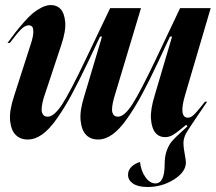

<svg xmlns="http://www.w3.org/2000/svg" viewBox="-20 -540 854 760"><path d="M9.8 -370.1Q29.3 -396.5 41.5 -412.4Q53.7 -428.2 74 -451.4Q94.2 -474.6 109.9 -487.5Q125.5 -500.5 144.8 -510.3Q164.1 -520 181.2 -520Q204.6 -520 219.5 -504.6Q234.4 -489.3 238 -453.9Q241.7 -418.5 222.2 -360.8L152.8 -151.9Q141.1 -110.4 146.5 -94.2Q151.9 -78.1 168.9 -78.1Q194.3 -78.1 226.3 -127.4Q258.3 -176.8 319.8 -306.2L416 -507.8H538.1L431.2 -151.9Q419.9 -110.4 425 -94.2Q430.2 -78.1 446.8 -78.1Q472.2 -78.1 503.7 -127Q535.2 -175.8 597.2 -306.2L692.9 -507.8H814L713.9 -168Q685.5 -74.2 724.1 -74.2Q730.5 -74.2 737.3 -77.9Q744.1 -81.5 753.9 -92.3Q763.7 -103 769.8 -110.6Q775.9 -118.2 791 -137.2H799.8L764.2 -85Q721.2 -22 714.8 -8.8Q706.1 9.3 706.1 27.8Q706.1 42 710.9 68.1Q715.8 94.2 715.8 103Q715.8 140.6 668.7 170.4Q621.6 200.2 564 200.2Q526.9 200.2 506.8 186.8Q486.8 173.3 486.8 151.9Q486.8 133.8 500 120.6Q513.2 107.4 534.2 101.1Q538.1 136.7 555.7 161.4Q573.2 186 595.2 186Q631.8 186 631.8 109.9Q631.8 78.1 640.4 55.2Q648.9 32.2 660.9 18.6Q672.9 4.9 700.2 -20L722.2 -40L716.8 -45.9Q682.1 -16.6 666 -6.8Q649.9 2.9 633.8 2.9Q609.9 2.9 595.2 -14.4Q580.6 -31.7 577.6 -68.8Q574.7 -106 592.8 -164.1L661.1 -395H652.8L606 -294.9Q569.3 -216.8 541 -164.6Q512.7 -112.3 482.9 -70.1Q453.1 -27.8 425 -7.8Q397 12.2 368.2 12.2Q338.9 12.2 321 -5.9Q303.2 -23.9 299.1 -62.5Q294.9 -101.1 314 -161.1L383.8 -395H376L329.1 -295.9Q291.5 -217.3 263.4 -165.3Q235.4 -113.3 205.3 -70.6Q175.3 -27.8 147 -7.8Q118.7 12.2 89.8 12.2Q60.5 12.2 42.2 -5.9Q23.9 -23.9 20 -62.5Q16.1 -101.1 36.1 -161.1L103 -369.1Q111.3 -395 111.8 -411.6Q112.3 -428.2 107.4 -434.1Q102.5 -439.9 94.2 -439.9Q79.1 -439.9 62.5 -423.1Q45.9 -406.2 19 -370.1Z"/></svg>

Font: Nyght Serif Medium Italic
Style: Regular
Weight: 500
Italic angle: -16°
Designer: Maksym Kobuzan
Version: Version 0.410;Glyphs 3.1.2 (3151)